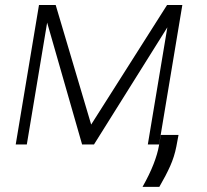

<svg xmlns="http://www.w3.org/2000/svg" viewBox="-20 -565 811 751"><path d="M336.6 -77.8 633.5 -545.5H693.2L602.3 0H558.2L634.6 -458.1L347.7 0H301.1L164.4 -476.6L84.9 0H41.5L132.5 -545.5H197.8ZM678.3 -37.3 669.7 8.5Q661.9 48.3 645.6 84.7Q629.3 121.1 603.3 165.8H537.6Q565 117.2 580.6 76.9Q596.2 36.6 601.6 5.3L609 -37.3Z"/></svg>

Font: Inter UI Extra Light
Style: Italic
Weight: 200
Italic angle: -9.39999°
Designer: Rasmus Andersson
Foundry: rsms
Version: 3.2;8d6f07862